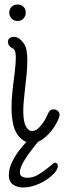

<svg xmlns="http://www.w3.org/2000/svg" viewBox="-20 -615 284 850"><path d="M120 18Q93 18 69 -5Q47 -27 39 -62Q31 -97 31 -138Q31 -178 36 -220Q41 -262 45.5 -298.5Q50 -335 50 -359Q50 -389 41 -398Q15 -410 15 -430Q15 -440 22.5 -446Q30 -452 40 -452Q54 -452 65 -444Q76 -436 83 -426Q94 -412 97.5 -392Q101 -372 101 -349Q101 -321 98 -288.5Q95 -256 91 -224Q88 -196 85.5 -170.5Q83 -145 83 -122Q83 -95 88 -74Q93 -53 105 -42Q112 -35 122 -35Q140 -35 156.5 -54Q173 -73 180 -86Q184 -93 187 -100.5Q190 -108 194 -115Q201 -131 217 -131Q227 -131 235.5 -124Q244 -117 244 -106Q244 -103 242 -97Q235 -75 216.5 -48Q198 -21 173 -1.5Q148 18 120 18ZM58 -522Q42 -522 31.5 -533Q21 -544 21 -559Q21 -575 31.5 -585Q42 -595 58 -595Q74 -595 84 -585Q94 -575 94 -559Q94 -544 84 -533Q74 -522 58 -522ZM83 215Q56 215 37.5 202Q19 189 19 161Q19 130 35.5 98Q52 66 73.5 40Q95 14 108 3Q115 -4 125.5 -7Q136 -10 145 -10Q154 -10 158.5 -7Q163 -4 158 2Q118 48 93 86.5Q68 125 68 148Q68 172 102 172Q125 172 146 160Q167 148 186.5 132.5Q206 117 221 105Q236 105 236 120Q236 134 221 151Q193 181 154.5 198Q116 215 83 215Z"/></svg>

Font: Twinkle Star
Style: Regular
Weight: 400
Designer: Robert E. Leuschke
Foundry: Robert E. Leuschke
Version: Version 2.010; ttfautohint (v1.8.3)